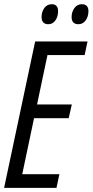

<svg xmlns="http://www.w3.org/2000/svg" viewBox="-20 -916 451 936"><path d="M0 0 151.4 -713.9H406.7L392.6 -647.5H211.4L160.6 -406.7H330.1L314.9 -339.8H146L88.4 -66.9H269.5L255.4 0ZM362.3 -797.9Q346.2 -797.9 337.6 -806.6Q329.1 -815.4 329.1 -833Q329.1 -857.4 342.5 -876.5Q356 -895.5 379.4 -895.5Q394.5 -895.5 402.8 -887.2Q411.1 -878.9 411.1 -862.3Q411.1 -835 397.5 -816.4Q383.8 -797.9 362.3 -797.9ZM215.3 -797.9Q199.7 -797.9 191.2 -806.6Q182.6 -815.4 182.6 -833Q182.6 -857.4 195.8 -876.5Q209 -895.5 232.9 -895.5Q242.7 -895.5 249.3 -891.8Q255.9 -888.2 259.5 -880.9Q263.2 -873.5 263.2 -862.3Q263.2 -835 250 -816.4Q236.8 -797.9 215.3 -797.9Z"/></svg>

Font: Open Sans Condensed
Style: Italic
Weight: 400
Width: 3
Italic angle: -12°
Designer: Monotype Design Team
Foundry: Monotype Imaging Inc.
Version: Version 3.000